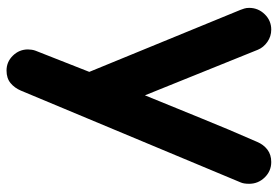

<svg xmlns="http://www.w3.org/2000/svg" viewBox="-148 -426 830 573"><g transform="rotate(90 266.5 -140.0)"><path d="M69 -535Q89 -535 105.5 -523.5Q122 -512 129 -495L265 -158Q300 -243 333.5 -326Q367 -409 404 -493Q412 -512 427 -523.5Q442 -535 464 -535Q491 -535 510 -515.5Q529 -496 529 -469Q529 -453 525 -444L251 212Q243 231 228.5 243Q214 255 191 255Q165 255 146.5 236Q128 217 128 191Q128 186 129 179.5Q130 173 132 168L195 8L10 -443Q8 -448 6 -454.5Q4 -461 4 -469Q4 -496 23 -515.5Q42 -535 69 -535Z"/></g></svg>

Font: Varela Round Precious
Style: Bold
Weight: 700
Version: Version 1.000